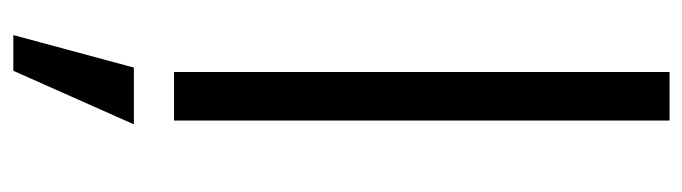

<svg xmlns="http://www.w3.org/2000/svg" viewBox="-396 -404 1045 294"><g transform="rotate(90 127.0 -256.5)"><path d="M89.8 0V-758.8H164.1V0ZM33.2 246.1 83 61.5H169.9L87.9 246.1Z"/></g></svg>

Font: Gothic A1
Style: Regular
Weight: 400
Designer: HanYang I&C Co.,Ltd.
Foundry: HanYang I&C Co.,Ltd.
Version: Version 2.50